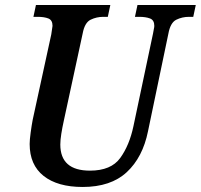

<svg xmlns="http://www.w3.org/2000/svg" viewBox="-20 -734 799 764"><path d="M309 10Q421 10 484.5 -49Q548 -108 569 -212L650 -600Q658 -644 681.5 -655.5Q705 -667 732 -667H749L759 -714H527L517 -667H534Q560 -667 577 -660.5Q594 -654 594 -631Q594 -626 592 -617.5Q590 -609 589 -601L511 -232Q495 -156 458.5 -105.5Q422 -55 338 -55Q220 -55 220 -159Q220 -177 224 -202Q228 -227 234 -254L309 -601Q317 -644 340.5 -655.5Q364 -667 391 -667H409L419 -714H123L113 -667H130Q156 -667 172.5 -660.5Q189 -654 189 -631Q189 -627 184 -597L110 -257Q106 -236 102 -206.5Q98 -177 98 -161Q98 -78 153.5 -34Q209 10 309 10Z"/></svg>

Font: Noto Serif SemiCondensed Semi
Style: Italic
Weight: 600
Width: 4
Italic angle: -12°
Designer: Monotype Design Team
Foundry: Monotype Imaging Inc.
Version: Version 1.901